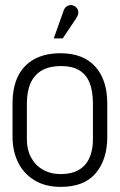

<svg xmlns="http://www.w3.org/2000/svg" viewBox="-20 -720 470 750"><path d="M278 -649Q284 -658 285.5 -666.5Q287 -675 283.5 -683Q280 -691 271 -696Q262 -701 253.5 -700Q245 -699 238 -693Q231 -687 228 -677L190 -570H225ZM399 -185V-316Q399 -408 352 -460Q305 -512 216 -512Q157 -512 115 -489.5Q73 -467 51 -423.5Q29 -380 29 -316V-185Q29 -131 50 -87Q71 -43 113.5 -16.5Q156 10 218 10Q309 10 354 -43.5Q399 -97 399 -185ZM343 -316V-175Q343 -134 329.5 -103.5Q316 -73 288 -56.5Q260 -40 218 -40Q178 -40 148 -57Q118 -74 101.5 -104.5Q85 -135 85 -175V-316Q85 -364 100 -396.5Q115 -429 144.5 -445.5Q174 -462 218 -462Q262 -462 289.5 -445.5Q317 -429 330 -396.5Q343 -364 343 -316Z"/></svg>

Font: Advent Pro
Style: Regular
Weight: 400
Designer: VivaRado, Andreas Kalpakidis
Foundry: VivaRado, Andreas Kalpakidis
Version: Version 3.000